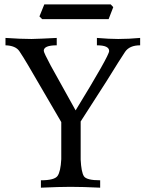

<svg xmlns="http://www.w3.org/2000/svg" viewBox="-20 -869 669 889"><path d="M443.8 0Q364.3 -3.9 306.2 -3.9Q255.9 -3.9 169.4 0V-34.2Q231.9 -34.2 246.3 -54.2Q260.7 -74.2 263.7 -131.8V-303.7L109.9 -567.4Q86.9 -606.4 69.6 -632.1Q52.2 -657.7 5.4 -659.2V-693.4Q76.7 -688.5 126 -688.5Q169.4 -689.5 242.7 -693.4V-659.2Q182.6 -659.2 182.6 -633.8Q182.6 -625.5 214.8 -565.4L330.1 -357.9Q485.4 -611.3 485.4 -632.8Q485.4 -659.2 428.7 -659.2V-693.4Q486.3 -688.5 527.3 -688.5Q575.7 -688.5 628.9 -693.4V-659.2Q579.6 -659.2 559.1 -628.9Q538.6 -598.6 473.1 -492.7L353.5 -306.6V-129.9Q356.4 -72.3 368.4 -53.2Q380.4 -34.2 443.8 -34.2ZM482.9 -780.3H175.3L162.6 -793L185.1 -848.6H492.7L504.4 -835.9Z"/></svg>

Font: Kelvinch
Style: Regular
Weight: 400
Designer: Paul James MIller
Foundry: High-Logic / Made with FontCreator
Version: Version 3.30 September 23, 2016